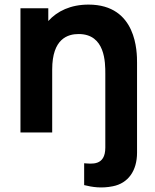

<svg xmlns="http://www.w3.org/2000/svg" viewBox="-20 -576 676 835"><path d="M207 0V-274C207 -408 275 -428 322 -428C438 -428 438 -304 438 -255V66C438 147 377 136 346 134V229C382 238 422 244 471 234C537 221 576 167 576 88V-303C576 -348 576 -556 365 -556C287.5 -556 229 -528 190 -484.5V-540H69V0Z"/></svg>

Font: Manrope ExtraBold
Style: Regular
Weight: 800
Designer: Mikhail Sharanda
Foundry: Mikhail Sharanda
Version: Version 4.505